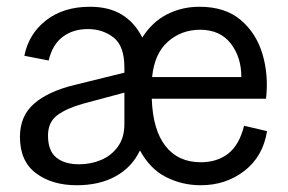

<svg xmlns="http://www.w3.org/2000/svg" viewBox="-20 -536 852 568"><path d="M207 12Q134 12 86.5 -23.5Q39 -59 39 -131Q39 -193 81 -229.5Q123 -266 202 -285L348 -321V-336Q348 -400 316 -425Q284 -450 240 -450Q196 -450 165.5 -427Q135 -404 124 -357L52 -371Q65 -436 116.5 -476Q168 -516 246 -516Q302 -516 340 -493Q378 -470 401 -425Q430 -471 474 -493.5Q518 -516 570 -516Q646 -516 692 -477Q738 -438 756.5 -376Q775 -314 767 -244H429Q432 -152 469.5 -104Q507 -56 574 -56Q622 -56 655 -81.5Q688 -107 702 -164L770 -148Q758 -73 703 -30.5Q648 12 574 12Q519 12 471.5 -12Q424 -36 394 -91Q371 -42 323 -15Q275 12 207 12ZM572 -448Q517 -448 477 -413Q437 -378 430 -308H694Q694 -367 662.5 -407.5Q631 -448 572 -448ZM122 -135Q122 -90 146.5 -70Q171 -50 214 -50Q249 -50 279.5 -63Q310 -76 329 -102.5Q348 -129 348 -169V-262L225 -229Q178 -216 150 -195.5Q122 -175 122 -135Z"/></svg>

Font: Special Gothic
Style: Regular
Weight: 400
Designer: Alistair McCready
Foundry: Monolith
Version: Version 1.010; ttfautohint (v1.8.4.7-5d5b)